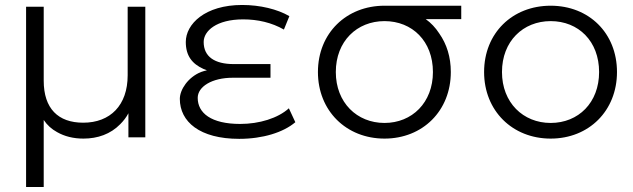

<svg xmlns="http://www.w3.org/2000/svg" viewBox="-20 -553 2550 773"><path d="M156 200V-70C170 -49 188 -33 210 -21C240 -4 275 5 316 5C373 5 425 -13 464 -53C477 -66 488 -80 497 -97V0H565V-526H494V-250C494 -129 424 -59 315 -59C214 -59 156 -116 156 -228V-526H85V200Z M1143 -117C1099 -77 1024 -54 947 -54C830 -54 776 -98 776 -159C776 -204 833 -240 917 -240H1069V-295H921C844 -295 800 -325 800 -384C800 -428 851 -475 959 -475C1018 -475 1074 -462 1123 -434L1145 -488C1097 -516 1027 -533 955 -533C805 -533 728 -456 728 -384C728 -329 753 -296 800 -275C804 -274 808 -272 813 -270C805 -268 797 -266 789 -263C737 -242 704 -192 704 -155C704 -63 784 6 943 6C1038 6 1121 -20 1169 -61Z M1528 5C1682 5 1795 -107 1795 -263C1795 -323 1779 -375 1748 -419C1733 -442 1715 -461 1694 -476H1837V-530H1630H1629H1622H1621H1620H1619H1592H1591H1585H1584H1583H1582H1553H1551H1544H1543H1541H1539H1528C1375 -530 1260 -420 1260 -263C1260 -107 1374 5 1528 5ZM1528 -58C1417 -58 1332 -140 1332 -263C1332 -387 1417 -468 1528 -468C1640 -468 1723 -387 1723 -263C1723 -140 1639 -58 1528 -58Z M2197 5C2351 5 2464 -107 2464 -263C2464 -420 2351 -530 2197 -530C2043 -530 1929 -420 1929 -263C1929 -107 2043 5 2197 5ZM2197 -58C2086 -58 2001 -140 2001 -263C2001 -387 2086 -468 2197 -468C2309 -468 2392 -387 2392 -263C2392 -140 2309 -58 2197 -58Z"/></svg>

Font: Montserrat Z
Style: Regular
Weight: 400
Designer: Julieta Ulanovsky
Foundry: Julieta Ulanovsky
Version: Version 8.000